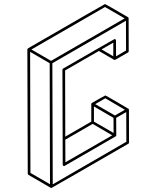

<svg xmlns="http://www.w3.org/2000/svg" viewBox="-20 -854 772 949"><path d="M233.9 75.2Q232.9 75.2 232.4 74.7H231.4V74.2H230.5L120.6 10.3Q117.2 8.3 117.2 4.4L115.2 -609.4L115.7 -609.9Q115.7 -613.3 118.7 -615.2Q497.1 -834 499 -834Q501 -834 612.8 -769L613.3 -768.1H613.8V-767.6H614.3V-767.1H614.7L615.7 -764.6L616.2 -600.6Q616.2 -596.7 612.8 -594.7Q549.3 -558.1 548.6 -557.9Q547.9 -557.6 545.4 -557.6V-558.1H544.4L468.8 -602.1L301.8 -505.9L302.7 -178.7L431.2 -252.9V-339.8Q431.2 -342.3 433.1 -344.2Q433.6 -344.7 466.3 -363.5Q499 -382.3 500.5 -382.3Q502.4 -382.3 558.3 -349.6Q614.3 -316.9 614.7 -316.4H615.2L615.7 -315.4H616.2L616.7 -313.5L617.2 -312.5L617.7 -149.4Q617.7 -145.5 614.3 -143.6Q235.8 75.2 233.9 75.2ZM547.9 -283.2 597.2 -311.5 500.5 -368.2 450.7 -339.4ZM541.5 -196.8 541 -271.5 444.3 -327.6V-252.9ZM303.2 -51.8 534.7 -185.1 438 -241.7 302.7 -163.6ZM540 -575.7V-643.1L481.9 -609.9ZM227.1 56.6 225.6 -541.5 128.9 -597.7 130.4 0.5ZM232.4 -553.2 596.2 -763.2 499 -819.3 135.3 -609.4ZM240.7 57.1 604.5 -153.3 604 -300.3 554.2 -271.5 554.7 -184.6Q554.2 -181.2 551.3 -179.7Q298.8 -33.7 298.1 -33.4Q297.4 -33.2 296.4 -33.2Q294.9 -33.2 293.5 -34.2Q290 -36.1 290 -40L288.6 -509.3Q288.6 -513.2 292 -515.1Q544.9 -661.1 546.4 -661.1Q548.3 -661.1 549.8 -660.2Q553.2 -658.2 553.2 -654.8L553.7 -575.7L603 -604.5L602.5 -751.5L238.8 -541.5Q239.3 -242.2 240.7 57.1Z"/></svg>

Font: 3D Isometric
Style: Regular
Weight: 400
Designer: GGBotNet
Version: 1.10